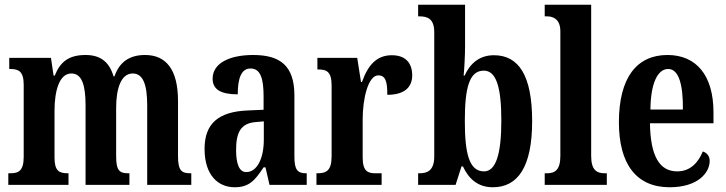

<svg xmlns="http://www.w3.org/2000/svg" viewBox="-20 -780 3063 810"><path d="M15 0H269V-49H267C230 -49 210 -58 210 -115V-313C210 -396 230 -470 281 -470C326 -470 341 -420 341 -335V0H526V-49H522C486 -49 470 -58 470 -120V-325C470 -403 489 -470 540 -470C585 -470 601 -420 601 -335V0H787V-49H784C748 -49 731 -58 731 -120V-354C731 -489 679 -548 592 -548C527 -548 484 -519 463 -458H459C440 -523 399 -548 341 -548C270 -548 234 -519 211 -461H206L195 -536H19V-489H22C58 -489 80 -480 80 -422V-119C80 -58 58 -49 22 -49H15Z M970 10C1032 10 1056 -20 1092 -74H1100L1117 0H1274V-49H1271C1234 -49 1222 -65 1222 -120V-377C1222 -502 1163 -548 1048 -548C951 -548 877 -515 877 -448C877 -403 911 -382 983 -382C983 -450 998 -491 1037 -491C1079 -491 1092 -449 1092 -373V-317L1025 -314C903 -309 843 -260 843 -152C843 -41 900 10 970 10ZM1019 -54C989 -54 976 -89 976 -147C976 -222 996 -260 1059 -265L1093 -268V-191C1093 -111 1064 -54 1019 -54Z M1315 0H1590V-49H1564C1532 -49 1510 -57 1510 -116V-276C1510 -364 1533 -462 1576 -462C1607 -462 1614 -435 1614 -380C1680 -380 1719 -407 1719 -462C1719 -512 1693 -547 1633 -547C1568 -547 1532 -504 1507 -434H1503L1487 -536H1319V-487H1322C1358 -487 1379 -478 1379 -419V-121C1379 -58 1355 -49 1318 -49H1315Z M2059 10C2165 10 2225 -76 2225 -269C2225 -462 2168 -547 2064 -547C2001 -547 1963 -511 1940 -461H1936C1939 -491 1942 -549 1942 -585V-760H1744V-711H1749C1784 -711 1812 -701 1812 -644V-120C1812 -58 1780 -49 1750 -49H1744V0H1902L1927 -78H1933C1957 -26 1996 10 2059 10ZM2022 -57C1959 -57 1941 -133 1941 -270C1941 -410 1960 -482 2021 -482C2073 -482 2095 -414 2095 -271C2095 -133 2073 -57 2022 -57Z M2278 0H2540V-49H2531C2497 -49 2474 -63 2474 -122V-760H2278V-711H2288C2309 -711 2344 -703 2344 -648V-122C2344 -63 2321 -49 2288 -49H2278Z M2805 10C2925 10 2974 -52 2974 -101C2974 -123 2961 -136 2945 -141C2926 -95 2893 -57 2837 -57C2763 -57 2724 -120 2722 -260H2990V-306C2990 -464 2916 -548 2796 -548C2666 -548 2591 -452 2591 -264C2591 -90 2663 10 2805 10ZM2861 -318H2724C2725 -428 2754 -489 2799 -489C2844 -489 2862 -422 2861 -318Z"/></svg>

Font: Noto Serif Tamil ExtraCondensed
Style: Bold Italic
Weight: 700
Width: 2
Italic angle: -12°
Designer: Indian Type Foundry, Tom Grace, and the Monotype Design Team
Foundry: Monotype Imaging Inc.
Version: Version 2.003